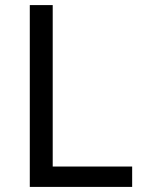

<svg xmlns="http://www.w3.org/2000/svg" viewBox="-20 -734 564 754"><path d="M97 0V-714H187V-80H499V0Z"/></svg>

Font: Noto Sans Nushu
Style: Regular
Weight: 400
Designer: Lisa Huang
Foundry: Lisa Huang
Version: Version 1.003; ttfautohint (v1.8.4.7-5d5b)